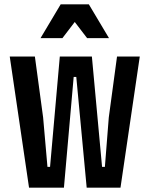

<svg xmlns="http://www.w3.org/2000/svg" viewBox="-20 -866 690 886"><path d="M114 0 25 -605H141L179 -324L199 -96H211L256 -605H404L451 -96H464L482 -324L520 -605H625L536 0H380L332 -511H320L275 0ZM167 -690 260 -846H390L483 -690H382L291 -809H359L268 -690Z"/></svg>

Font: Martian Mono SemiCondensed Medium
Style: Regular
Weight: 500
Width: 4
Designer: Roman Shamin
Foundry: Evil Martians
Version: Version 1.000